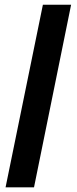

<svg xmlns="http://www.w3.org/2000/svg" viewBox="-20 -756 329 824"><path d="M126 47.9H3.9L164.1 -735.8H285.2Z"/></svg>

Font: Archivo-RBTV
Style: Regular
Weight: 500
Designer: Hector Gatti
Foundry: Hector Gatti
Version: ""